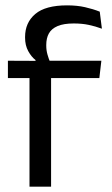

<svg xmlns="http://www.w3.org/2000/svg" viewBox="-20 -696 416 716"><path d="M230 -676Q267.5 -676 297.2 -669.2Q327 -662.5 352 -652.5L360 -589Q335.5 -598 310.8 -603.2Q286 -608.5 255 -608.5Q217.5 -608.5 194.8 -598.8Q172 -589 162.2 -571.2Q152.5 -553.5 152.5 -528.5V-526Q152.5 -508.5 157 -492.8Q161.5 -477 167 -464L112.5 -462V-472Q97 -484 85.2 -505.5Q73.5 -527 73.5 -555.5V-558Q73.5 -611.5 111.5 -643.8Q149.5 -676 230 -676ZM90 0V-444.5H170.5V0ZM9.5 -405V-469.5L121 -469L154 -469.5H358L350.5 -405Z"/></svg>

Font: Anek Gurmukhi
Style: Regular
Weight: 400
Designer: Sarang Kulkarni (Gurmukhi), Yesha Goshar (Latin)
Foundry: Ek Type
Version: Version 1.003